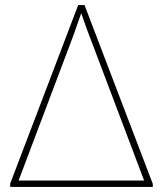

<svg xmlns="http://www.w3.org/2000/svg" viewBox="-20 -734 640 754"><path d="M20 0V-13L287 -714H312L580 -12V0ZM53 -25H546L341 -567Q328 -600 316.5 -632.5Q305 -665 299 -682Q292 -664 282.5 -635.5Q273 -607 260 -573Z"/></svg>

Font: Noto Sans Mono Thin
Style: Regular
Weight: 100
Designer: Monotype Design Team
Foundry: Monotype Imaging Inc.
Version: Version 2.014